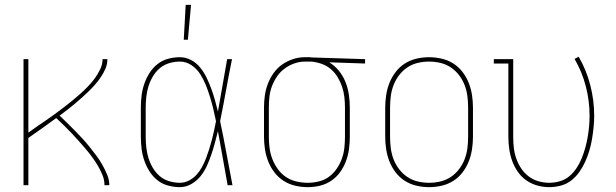

<svg xmlns="http://www.w3.org/2000/svg" viewBox="-20 -764 2540 792"><path d="M77 0V-520H97V-217Q115 -230 133 -242.5Q151 -255 169.5 -267.5Q188 -280 205.5 -293Q223 -306 241 -319.5Q259 -333 276 -347Q293 -361 309.5 -375.5Q326 -390 341.5 -406Q357 -422 370 -439.5Q383 -457 393 -477.5Q403 -498 403 -520H423Q423 -500 415.5 -482Q408 -464 397 -447.5Q386 -431 373 -416Q360 -401 346 -387.5Q332 -374 317.5 -361Q303 -348 288 -335.5Q273 -323 257.5 -311Q242 -299 226 -287Q242 -272 258 -256Q274 -240 290 -224Q306 -208 321 -191.5Q336 -175 350 -157.5Q364 -140 377.5 -122Q391 -104 402 -84.5Q413 -65 422 -43.5Q431 -22 431 0H411Q411 -22 402.5 -42.5Q394 -63 383 -81.5Q372 -100 359 -117.5Q346 -135 332 -151.5Q318 -168 303.5 -184Q289 -200 274 -216Q259 -232 243.5 -247Q228 -262 212 -277Q183 -256 154.5 -235.5Q126 -215 97 -195V0Z M722 8Q698 8 673.5 1.5Q649 -5 629.5 -20.5Q610 -36 596.5 -57.5Q583 -79 575 -102.5Q567 -126 564 -150.5Q561 -175 561 -200V-320Q561 -345 564 -369.5Q567 -394 575 -417.5Q583 -441 596.5 -462.5Q610 -484 629.5 -499.5Q649 -515 673.5 -521.5Q698 -528 722 -528Q747 -528 769 -516Q791 -504 806.5 -484.5Q822 -465 832.5 -443Q843 -421 851.5 -398Q860 -375 866.5 -351.5Q873 -328 879 -304Q889 -358 898 -412Q907 -466 917 -520H937Q924 -456 912.5 -392Q901 -328 888 -264Q902 -198 914 -132Q926 -66 939 0H919Q909 -56 899 -112Q889 -168 879 -223Q873 -199 866.5 -175Q860 -151 852 -127Q844 -103 833.5 -80Q823 -57 807.5 -37.5Q792 -18 769.5 -5Q747 8 722 8ZM722 -10Q742 -10 760 -19.5Q778 -29 791 -43.5Q804 -58 813.5 -75.5Q823 -93 830 -111.5Q837 -130 843 -149Q849 -168 854 -187Q859 -206 863 -225Q867 -244 871 -264Q866 -289 860 -314Q854 -339 846.5 -363.5Q839 -388 829.5 -412Q820 -436 806 -458Q792 -480 770 -495Q748 -510 722 -510Q700 -510 678 -503.5Q656 -497 639 -482.5Q622 -468 610.5 -448.5Q599 -429 592.5 -408Q586 -387 583.5 -364.5Q581 -342 581 -320V-200Q581 -178 583.5 -155.5Q586 -133 592.5 -112Q599 -91 610.5 -71.5Q622 -52 639 -37.5Q656 -23 678 -16.5Q700 -10 722 -10ZM738 -600 746 -744H768L755 -600Z M1249 8Q1223 8 1197.5 2Q1172 -4 1150 -18Q1128 -32 1112 -53Q1096 -74 1086.5 -98Q1077 -122 1073 -148Q1069 -174 1069 -200V-320Q1069 -345 1072.5 -370Q1076 -395 1085 -418.5Q1094 -442 1108.5 -462.5Q1123 -483 1143.5 -497.5Q1164 -512 1188 -520Q1212 -528 1237 -528H1250Q1254 -528 1258 -528Q1262 -528 1266 -527L1486 -520V-502L1338 -507Q1361 -493 1378 -472Q1395 -451 1405 -426Q1415 -401 1419 -374Q1423 -347 1423 -320V-200Q1423 -174 1419.5 -148.5Q1416 -123 1407 -99Q1398 -75 1383 -54Q1368 -33 1346.5 -18.5Q1325 -4 1300 2Q1275 8 1249 8ZM1249 -10Q1272 -10 1295 -15.5Q1318 -21 1336.5 -34.5Q1355 -48 1368.5 -67.5Q1382 -87 1390 -109Q1398 -131 1400.5 -154Q1403 -177 1403 -200V-320Q1403 -342 1400.5 -364Q1398 -386 1391 -406.5Q1384 -427 1372.5 -446Q1361 -465 1344.5 -479Q1328 -493 1307 -500.5Q1286 -508 1264 -510H1239Q1216 -510 1194.5 -502.5Q1173 -495 1154.5 -481.5Q1136 -468 1123 -449Q1110 -430 1102 -409Q1094 -388 1091.5 -365.5Q1089 -343 1089 -320V-200Q1089 -176 1092 -153Q1095 -130 1103.5 -108Q1112 -86 1126 -66.5Q1140 -47 1159.5 -34Q1179 -21 1202.5 -15.5Q1226 -10 1249 -10Z M1750 8Q1724 8 1698 2Q1672 -4 1650 -18Q1628 -32 1612 -53Q1596 -74 1586.5 -98Q1577 -122 1573 -148Q1569 -174 1569 -200V-320Q1569 -346 1573 -372Q1577 -398 1586.5 -422Q1596 -446 1612 -467Q1628 -488 1650 -502Q1672 -516 1698 -522Q1724 -528 1750 -528Q1776 -528 1802 -522Q1828 -516 1850 -502Q1872 -488 1888 -467Q1904 -446 1913.5 -422Q1923 -398 1927 -372Q1931 -346 1931 -320V-200Q1931 -174 1927 -148Q1923 -122 1913.5 -98Q1904 -74 1888 -53Q1872 -32 1850 -18Q1828 -4 1802 2Q1776 8 1750 8ZM1750 -10Q1774 -10 1797 -15.5Q1820 -21 1839.5 -34Q1859 -47 1873.5 -66Q1888 -85 1896.5 -107Q1905 -129 1908 -152.5Q1911 -176 1911 -200V-320Q1911 -344 1908 -367.5Q1905 -391 1896.5 -413Q1888 -435 1873.5 -454Q1859 -473 1839.5 -486Q1820 -499 1797 -504.5Q1774 -510 1750 -510Q1726 -510 1703 -504.5Q1680 -499 1660.5 -486Q1641 -473 1626.5 -454Q1612 -435 1603.5 -413Q1595 -391 1592 -367.5Q1589 -344 1589 -320V-200Q1589 -176 1592 -152.5Q1595 -129 1603.5 -107Q1612 -85 1626.5 -66Q1641 -47 1660.5 -34Q1680 -21 1703 -15.5Q1726 -10 1750 -10Z M2246 8Q2220 8 2195.5 1Q2171 -6 2150.5 -20.5Q2130 -35 2115.5 -56Q2101 -77 2092.5 -101Q2084 -125 2080.5 -150Q2077 -175 2077 -200V-502H2017V-520H2097V-200Q2097 -177 2099.5 -154.5Q2102 -132 2109.5 -110.5Q2117 -89 2129.5 -70Q2142 -51 2160 -37Q2178 -23 2200.5 -16.5Q2223 -10 2245 -10Q2268 -10 2290 -16.5Q2312 -23 2329 -37.5Q2346 -52 2358.5 -71Q2371 -90 2379.5 -111Q2388 -132 2394 -153.5Q2400 -175 2404 -197.5Q2408 -220 2410 -242.5Q2412 -265 2412 -287Q2412 -348 2396.5 -408Q2381 -468 2350 -521L2367 -530Q2399 -475 2415 -412.5Q2431 -350 2431 -287Q2431 -263 2428.5 -238.5Q2426 -214 2422 -190Q2418 -166 2411 -142.5Q2404 -119 2394 -97Q2384 -75 2370 -55Q2356 -35 2337 -20Q2318 -5 2294 1.5Q2270 8 2246 8Z"/></svg>

Font: Iosevka Curly Slab Thin
Style: Regular
Weight: 100
Monospace: yes
Designer: Belleve Invis
Foundry: Belleve Invis
Version: Version 22.1.2; ttfautohint (v1.8.4)